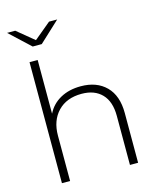

<svg xmlns="http://www.w3.org/2000/svg" viewBox="-127 -958 865 1047"><g transform="rotate(-15 306.0 -434.5)"><path d="M521 -281V0H475V-277Q475 -358 434 -400.5Q393 -443 320 -443Q235 -443 186 -392Q137 -341 137 -256V0H91V-683H137V-380Q162 -430 211 -457Q260 -484 326 -484Q416 -484 468.5 -431.5Q521 -379 521 -281ZM297 -869 181 -761H130L14 -869H60L156 -790L251 -869Z"/></g></svg>

Font: Montserrat Ace
Style: Light
Weight: 300
Designer: Julieta Ulanovsky
Foundry: Julieta Ulanovsky
Version: Version 1